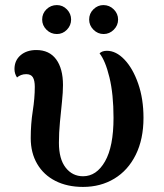

<svg xmlns="http://www.w3.org/2000/svg" viewBox="-20 -722 645 756"><path d="M307 14Q245 14 198.5 -9.5Q152 -33 126.5 -76.5Q101 -120 101 -178Q101 -234 109 -285Q117 -336 117 -380Q117 -405 109.5 -417.5Q102 -430 83 -430Q72 -430 63 -426.5Q54 -423 47 -417Q37 -432 37 -450Q37 -484 61 -504.5Q85 -525 123 -525Q174 -525 201 -488.5Q228 -452 228 -387Q228 -359 224 -321Q220 -283 216 -241Q212 -199 212 -160Q212 -96 238.5 -62Q265 -28 307 -28Q360 -28 393.5 -86.5Q427 -145 427 -258Q427 -351 411 -417Q395 -483 372 -512Q382 -522 401 -522Q437 -522 470 -487.5Q503 -453 524 -393Q545 -333 545 -258Q545 -174 514.5 -112.5Q484 -51 430 -18.5Q376 14 307 14ZM204 -588Q180 -588 163 -605Q146 -622 146 -645Q146 -669 163 -685.5Q180 -702 204 -702Q227 -702 243.5 -685Q260 -668 260 -645Q260 -622 243.5 -605Q227 -588 204 -588ZM388 -588Q365 -588 348 -605Q331 -622 331 -645Q331 -669 348 -685.5Q365 -702 387 -702Q411 -702 428 -685Q445 -668 445 -645Q445 -622 428 -605Q411 -588 388 -588Z"/></svg>

Font: Arima Thin SemiBold
Style: Regular
Weight: 600
Version: Version 1.100